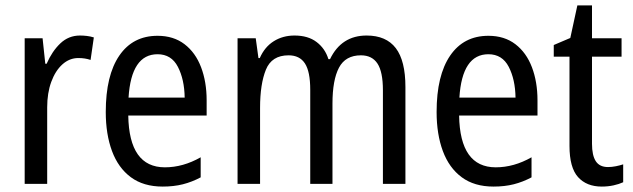

<svg xmlns="http://www.w3.org/2000/svg" viewBox="-20 -678 2335 708"><path d="M275 -547Q287 -547 300 -545.5Q313 -544 326 -540L314 -457Q294 -464 269 -464Q236 -464 210 -440.5Q184 -417 169 -376Q154 -335 154 -282V0H71V-537H137L147 -443H152Q172 -489 202.5 -518Q233 -547 275 -547Z M561 -546Q620 -546 660.5 -515Q701 -484 721.5 -430Q742 -376 742 -308V-252H453Q456 -61 588 -61Q655 -61 720 -98V-24Q688 -7 654.5 1.5Q621 10 580 10Q509 10 462.5 -24.5Q416 -59 393 -121Q370 -183 370 -265Q370 -400 420 -473Q470 -546 561 -546ZM561 -478Q464 -478 454 -318H661Q660 -385 636 -431.5Q612 -478 561 -478Z M1332 -547Q1404 -547 1439.5 -500.5Q1475 -454 1475 -357V0H1392V-345Q1392 -413 1372 -443.5Q1352 -474 1311 -474Q1254 -474 1230 -428.5Q1206 -383 1206 -296V0H1124V-347Q1124 -414 1104.5 -444Q1085 -474 1044 -474Q982 -474 960.5 -421Q939 -368 939 -280V0H856V-537H923L933 -464H938Q956 -505 989.5 -526Q1023 -547 1066 -547Q1116 -547 1147.5 -523Q1179 -499 1191 -460H1197Q1239 -547 1332 -547Z M1781 -546Q1840 -546 1880.5 -515Q1921 -484 1941.5 -430Q1962 -376 1962 -308V-252H1673Q1676 -61 1808 -61Q1875 -61 1940 -98V-24Q1908 -7 1874.5 1.5Q1841 10 1800 10Q1729 10 1682.5 -24.5Q1636 -59 1613 -121Q1590 -183 1590 -265Q1590 -400 1640 -473Q1690 -546 1781 -546ZM1781 -478Q1684 -478 1674 -318H1881Q1880 -385 1856 -431.5Q1832 -478 1781 -478Z M2222 -62Q2236 -62 2251 -65Q2266 -68 2278 -72V-6Q2263 1 2242.5 5.5Q2222 10 2199 10Q2143 10 2111.5 -25Q2080 -60 2080 -140V-469H2022V-512L2083 -538L2109 -658H2163V-537H2272V-469H2163V-148Q2163 -105 2177 -83.5Q2191 -62 2222 -62Z"/></svg>

Font: Noto Sans Ethiopic Cond
Style: Regular
Weight: 400
Width: 3
Designer: Monotype Design Team
Foundry: Monotype Imaging Inc.
Version: Version 2.102; ttfautohint (v1.8.4.7-5d5b)